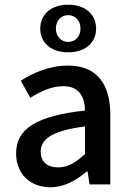

<svg xmlns="http://www.w3.org/2000/svg" viewBox="-20 -779 553 811"><path d="M150 -658C150 -601 193 -558 268 -558C343 -558 386 -601 386 -658C386 -716 343 -759 268 -759C193 -759 150 -716 150 -658ZM320 -658C320 -624 297 -602 268 -602C239 -602 216 -624 216 -658C216 -693 239 -715 268 -715C297 -715 320 -693 320 -658ZM48 -131C48 -44 108 12 193 12C251 12 302 -17 347 -55H350L358 0H446V-293C446 -426 388 -502 267 -502C189 -502 119 -471 68 -438L108 -366C150 -392 197 -415 247 -415C317 -415 338 -367 339 -312C136 -290 48 -236 48 -131ZM339 -128C300 -93 268 -72 226 -72C183 -72 152 -92 152 -139C152 -191 199 -227 339 -245Z"/></svg>

Font: Cambridge Sans Medium
Style: Regular
Weight: 500
Version: Version 2.020;PS 002.020;hotconv 1.0.88;makeotf.lib2.5.64775